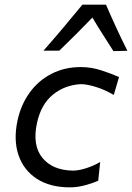

<svg xmlns="http://www.w3.org/2000/svg" viewBox="-20 -796 568 826"><path d="M280.5 10Q195.5 10 139 -26.5Q82.5 -63 60 -127.5Q37.5 -192 55 -276Q69.5 -344.5 107 -396.8Q144.5 -449 201 -478.2Q257.5 -507.5 328 -507.5Q372.5 -507.5 417 -493Q461.5 -478.5 492 -464.5L469.5 -387.5Q428 -411.5 390 -422.8Q352 -434 327.5 -434Q258 -430 207.2 -388.5Q156.5 -347 139 -266.5Q118.5 -171 162.2 -117.2Q206 -63.5 293 -62Q319.5 -62 352 -72.8Q384.5 -83.5 411 -99L402.5 -18.5Q382 -9 347.8 0.5Q313.5 10 280.5 10ZM468 -576Q445 -612.5 422 -648.2Q399 -684 377.5 -720.5Q308.5 -648.5 235 -578H167Q211 -628 252.5 -677.2Q294 -726.5 334.5 -776H436Q456.5 -728 479.8 -677.8Q503 -627.5 528 -577.5Z"/></svg>

Font: Commissioner Flair
Style: Italic
Weight: 400
Italic angle: -12°
Designer: Kostas Bartsokas
Foundry: Kostas Bartsokas
Version: Version 1.000; ttfautohint (v1.8.3)